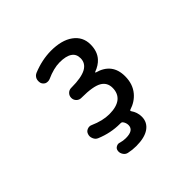

<svg xmlns="http://www.w3.org/2000/svg" viewBox="-221 -1005 1442 1442"><g transform="rotate(-45 500.0 -284.0)"><path d="M448.2 196.3Q407.2 196.3 367.2 187.5Q345.7 182.6 334 163.1Q324.2 147.5 324.2 130.9Q324.2 126 325.2 121.1Q328.1 102.5 344.7 93.8Q354.5 87.9 365.2 87.9Q372.1 87.9 379.9 90.8Q407.2 98.6 432.6 98.6Q434.6 98.6 436.5 98.6Q517.6 98.6 518.6 43.9Q518.6 18.6 502.9 -2Q497.1 -8.8 487.3 -8.8H479.5Q381.8 -8.8 288.1 -47.9Q266.6 -56.6 257.8 -79.1Q252 -91.8 252 -103.5Q252 -114.3 255.9 -125Q262.7 -145.5 283.2 -153.3Q293 -157.2 302.7 -157.2Q313.5 -157.2 323.2 -152.3Q404.3 -116.2 474.6 -116.2Q551.8 -116.2 592.8 -148.4Q631.8 -180.7 631.8 -239.3Q631.8 -295.9 585 -323.2Q536.1 -351.6 417 -351.6H412.1Q389.6 -351.6 374 -367.2Q358.4 -382.8 358.4 -405.3Q358.4 -427.7 374 -443.4Q389.6 -459 412.1 -459H417Q519.5 -459 570.3 -486.3Q619.1 -513.7 619.1 -566.4Q619.1 -611.3 586.9 -632.8Q553.7 -656.2 485.4 -656.2Q422.9 -656.2 342.8 -620.1Q333 -616.2 322.3 -616.2Q312.5 -616.2 302.7 -619.1Q283.2 -627.9 275.4 -647.5Q272.5 -658.2 272.5 -668.9Q272.5 -680.7 276.4 -691.4Q285.2 -712.9 306.6 -722.7Q403.3 -762.7 500 -763.7Q614.3 -763.7 678.7 -716.8Q745.1 -668.9 745.1 -586.9Q745.1 -513.7 705.1 -468.8Q675.8 -435.5 623 -416Q621.1 -415 621.1 -413.1Q621.1 -411.1 623 -410.2Q759.8 -373 759.8 -234.4Q759.8 -151.4 713.9 -96.7Q673.8 -48.8 608.4 -28.3Q605.5 -27.3 604.5 -23.9Q603.5 -20.5 605.5 -17.6Q633.8 22.5 633.8 69.3Q633.8 128.9 585 163.1Q537.1 196.3 448.2 196.3Z"/></g></svg>

Font: Rounded-X Mgen+ 1mn medium
Style: Regular
Weight: 500
Designer: [Source Han Sans]
Ryoko NISHIZUKA  (kana & ideographs); Paul D. Hunt (Latin, Greek & Cyrillic); Wenlong ZHANG  (bopomofo
Version: Version 1.059.20150602